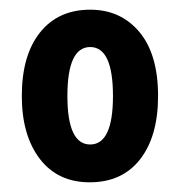

<svg xmlns="http://www.w3.org/2000/svg" viewBox="-20 -742 371 396"><path d="M306 -544Q306 -461 269 -413.5Q232 -366 165 -366Q99 -366 62 -414.5Q25 -463 25 -544Q25 -628 62.5 -675Q100 -722 166 -722Q229 -722 267.5 -676Q306 -630 306 -544ZM119 -544Q119 -444 166 -444Q213 -444 213 -544Q213 -645 166 -645Q119 -645 119 -544Z"/></svg>

Font: Noto Sans Lao UI ExtCond
Style: Bold
Weight: 700
Width: 2
Designer: Monotype Design Team
Foundry: Monotype Imaging Inc.
Version: Version 2.000; ttfautohint (v1.8.4.7-5d5b)